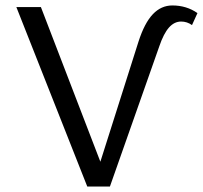

<svg xmlns="http://www.w3.org/2000/svg" viewBox="-20 -684 744 704"><path d="M704 -636 684 -592Q666 -605 644 -605Q619 -605 599.5 -583Q580 -561 564 -514L383 0H300L40 -658H130L348 -91L488 -532Q510 -600 540.5 -632Q571 -664 612 -664Q664 -664 704 -636Z"/></svg>

Font: Ysabeau Medium
Style: Regular
Weight: 500
Designer: Christian Thalmann (Catharsis Fonts)
Version: Version 0.003